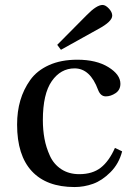

<svg xmlns="http://www.w3.org/2000/svg" viewBox="-20 -743 536 775"><path d="M211 -562 330 -682Q370 -723 394 -723Q406 -723 419.5 -708.5Q433 -694 433 -680Q433 -656 377 -626L226 -542ZM49 -240Q49 -293 62 -337.5Q75 -382 102 -420Q129 -458 177.5 -480Q226 -502 292 -502Q369 -502 417.5 -472Q466 -442 466 -405Q466 -380 446.5 -367Q427 -354 407 -354Q386 -354 376 -380Q344 -467 281 -467Q225 -467 189 -415.5Q153 -364 153 -258Q153 -219 159.5 -183.5Q166 -148 181.5 -114Q197 -80 227.5 -60Q258 -40 300 -40Q353 -40 386.5 -66Q420 -92 444 -146L473 -132Q460 -82 426 -48Q392 -14 355.5 -1Q319 12 281 12Q168 12 108.5 -52Q49 -116 49 -240Z"/></svg>

Font: Linguistics Pro
Style: Regular
Weight: 400
Designer: Stefan Peev, Context Ltd
Foundry: Stefan Peev, Context Ltd
Version: Version 001.000